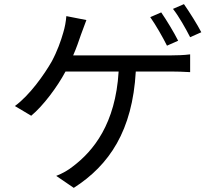

<svg xmlns="http://www.w3.org/2000/svg" viewBox="-20 -850 1040 929"><path d="M760 -790 707 -767C734 -729 768 -669 788 -629L842 -653C822 -693 785 -754 760 -790ZM870 -830 817 -807C846 -770 878 -713 900 -670L954 -694C935 -731 896 -793 870 -830ZM398 -753 301 -772C299 -746 294 -718 286 -692C275 -653 257 -602 230 -552C195 -491 124 -389 52 -337L131 -290C189 -338 257 -429 297 -504H554C539 -250 431 -119 333 -45C311 -27 281 -10 252 1L337 59C509 -51 621 -218 637 -504H807C830 -504 869 -503 900 -501V-587C871 -583 831 -582 807 -582H334C350 -618 362 -654 372 -683C379 -703 389 -730 398 -753Z"/></svg>

Font: Source Han Sans KR
Style: Regular
Weight: 400
Designer: Ryoko NISHIZUKA 西塚涼子 (kana, bopomofo & ideographs); Paul D. Hunt (Latin, Greek & Cyrillic); Sandoll Communications 산돌커뮤니
Foundry: Adobe
Version: Version 2.004;hotconv 1.0.118;makeotfexe 2.5.65603